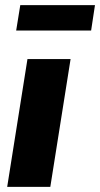

<svg xmlns="http://www.w3.org/2000/svg" viewBox="-20 -728 390 748"><path d="M8 0 87 -498H255L176 0ZM43 -609 59 -708H350L335 -609Z"/></svg>

Font: Nunito Sans 10pt Condensed Black
Style: Italic
Weight: 900
Width: 3
Italic angle: -9°
Designer: Vernon Adams
Foundry: Vernon Adams
Version: Version 3.101;gftools[0.9.27]